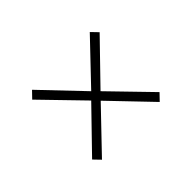

<svg xmlns="http://www.w3.org/2000/svg" viewBox="-78 -708 757 757"><g transform="rotate(-45 300.0 -330.0)"><path d="M139 -135 112 -163 274 -330 112 -497 139 -525 300 -356 461 -525 488 -497 326 -330 488 -163 461 -135 300 -303Z"/></g></svg>

Font: Source Code Pro ExtraLight Light
Style: Regular
Weight: 300
Monospace: yes
Version: Version 1.018;hotconv 1.0.116;makeotfexe 2.5.65601